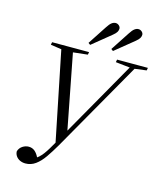

<svg xmlns="http://www.w3.org/2000/svg" viewBox="-132 -968 935 1113"><g transform="rotate(15 335.0 -412.0)"><path d="M61 -7Q68 -28 85.5 -39Q103 -50 122 -50Q143 -50 158.5 -37Q174 -24 186 2L140 20L166 8Q181 1 194 -10.5Q207 -22 218.5 -37.5Q230 -53 242 -73Q254 -93 267 -116L310 -192L449 -436L582 -670H611L287 -102Q262 -59 238 -24.5Q214 10 187 29.5Q160 49 127 49Q109 49 94 42Q79 35 70 22Q61 9 61 -7ZM92 -654 95 -670H317L314 -654L204 -642H174ZM482 -654 485 -670H670L667 -654L590 -644H575ZM270 -89 152 -670H222L316 -184ZM300 -721 374 -834Q388 -856 399.5 -864.5Q411 -873 423 -873Q434 -873 443 -865Q452 -857 452 -846Q452 -837 446.5 -827Q441 -817 425 -804L312 -712ZM437 -721 511 -834Q525 -856 536.5 -864.5Q548 -873 560 -873Q571 -873 580 -865Q589 -857 589 -846Q589 -837 583.5 -827Q578 -817 562 -804L449 -712Z"/></g></svg>

Font: Source Serif 4 60pt
Style: Italic
Weight: 400
Italic angle: -12°
Version: Version 4.004;hotconv 1.0.116;makeotfexe 2.5.65601